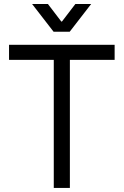

<svg xmlns="http://www.w3.org/2000/svg" viewBox="-20 -923 607 943"><path d="M323.2 -703.1V0H244.1V-703.1ZM543 -703.1V-628.9H24.4V-703.1ZM243.2 -767.1H282.7V-817.4H281L215.3 -903.3H137.7ZM350.1 -903.3 284.4 -817.4H282.7V-767.1H322.3L427.7 -903.3Z"/></svg>

Font: Wand UI Pro
Style: Regular
Weight: 400
Designer: Andreas Faust
Version: Version 1.003;FEAKit 1.0